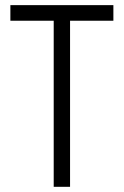

<svg xmlns="http://www.w3.org/2000/svg" viewBox="-20 -720 477 740"><path d="M250 -640.1V0H187V-640.1H20V-700.2H417V-640.1Z"/></svg>

Font: Abel
Style: Regular
Weight: 400
Designer: Matthew Desmond
Foundry: Matthew Desmond
Version: Version 1.002